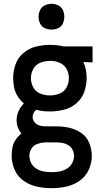

<svg xmlns="http://www.w3.org/2000/svg" viewBox="-20 -773 540 1006"><path d="M250 213Q288 213 326 205Q364 197 396 175Q428 153 444.5 117.5Q461 82 461 44Q461 10 448 -23Q435 -56 406 -76Q377 -96 343.5 -103.5Q310 -111 275 -111H225Q220 -111 214 -111H210Q196 -112 182.5 -117Q169 -122 160 -134Q151 -146 151 -160Q151 -171 156 -181Q161 -191 170 -198Q187 -193 205.5 -191Q224 -189 242 -189Q278 -189 314.5 -198Q351 -207 380 -231.5Q409 -256 421.5 -291.5Q434 -327 434 -364Q434 -385 430 -406.5Q426 -428 417 -448L465 -446V-530H311L304 -532Q289 -535 273 -536.5Q257 -538 242 -538Q205 -538 168.5 -529Q132 -520 103 -495.5Q74 -471 61.5 -436Q49 -401 49 -364Q49 -339 54 -314.5Q59 -290 72.5 -268.5Q86 -247 105 -231Q87 -213 77 -190Q67 -167 67 -143Q67 -124 73.5 -106Q80 -88 92 -73Q75 -60 62.5 -41.5Q50 -23 45.5 -1.5Q41 20 41 42Q41 80 56.5 116Q72 152 104 174.5Q136 197 174 205Q212 213 250 213ZM250 129Q230 129 209.5 125.5Q189 122 171 111Q153 100 143.5 81.5Q134 63 134 42Q134 23 145 5.5Q156 -12 175.5 -19Q195 -26 215 -27Q217 -27 219.5 -27Q222 -27 225 -27H275Q292 -27 308 -24Q324 -21 338.5 -12Q353 -3 360.5 12.5Q368 28 368 44Q368 64 357.5 82.5Q347 101 329 111.5Q311 122 291 125.5Q271 129 250 129ZM242 -273Q216 -273 191.5 -282.5Q167 -292 154.5 -315Q142 -338 142 -364Q142 -389 154.5 -412Q167 -435 191.5 -444.5Q216 -454 242 -454H254Q278 -452 299 -441Q320 -430 330.5 -408.5Q341 -387 341 -364Q341 -338 328.5 -315Q316 -292 291.5 -282.5Q267 -273 242 -273ZM250 -618Q268 -618 285 -625.5Q302 -633 309.5 -650Q317 -667 317 -685Q317 -703 309.5 -720Q302 -737 285 -745Q268 -753 250 -753Q232 -753 215 -745Q198 -737 190 -720Q182 -703 182 -685Q182 -667 190 -650Q198 -633 215 -625.5Q232 -618 250 -618Z"/></svg>

Font: Iosevka SS08 Medium
Style: Regular
Weight: 500
Monospace: yes
Designer: Belleve Invis
Foundry: Belleve Invis
Version: Version 3.4.3; ttfautohint (v1.8.3)